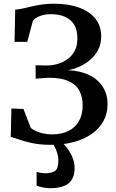

<svg xmlns="http://www.w3.org/2000/svg" viewBox="-20 -771 626 1036"><path d="M255 10.5Q199.5 10.5 157.2 1.8Q115 -7 85.8 -17.2Q56.5 -27.5 38 -32L41.5 -185.5L106.5 -183L146 -81Q157 -71.5 175 -63.2Q193 -55 215.8 -50.5Q238.5 -46 262.5 -46Q311.5 -46 348.2 -63.8Q385 -81.5 405.5 -116.5Q426 -151.5 426 -202.5Q426 -247.5 408.5 -281Q391 -314.5 350.8 -333Q310.5 -351.5 243 -351.5L172.5 -346.5L172 -419L230.5 -417.5Q260.5 -417.5 290 -425.8Q319.5 -434 344 -451.5Q368.5 -469 383 -496.8Q397.5 -524.5 397.5 -564Q397.5 -629.5 359.8 -662Q322 -694.5 254 -694.5Q219 -694.5 192.5 -683.2Q166 -672 157.5 -658.5L127 -545H58.5L62 -719Q81.5 -720.5 103.2 -725.2Q125 -730 150 -736Q175 -742 204.8 -746.5Q234.5 -751 270 -751Q349 -751 406.2 -730.2Q463.5 -709.5 494.8 -670.2Q526 -631 526 -574.5Q526 -533 509.2 -501.5Q492.5 -470 465.5 -447.2Q438.5 -424.5 407 -410.8Q375.5 -397 346 -392Q413.5 -389.5 461.8 -365.8Q510 -342 535.2 -301.5Q560.5 -261 560.5 -209Q560.5 -158 538 -117.2Q515.5 -76.5 474.5 -48Q433.5 -19.5 377.8 -4.5Q322 10.5 255 10.5ZM250.5 244.5Q231.5 244.5 211.2 240.2Q191 236 177.5 231V156.5Q188 160 201.8 162Q215.5 164 222 164Q257.5 164 276.2 151.8Q295 139.5 295 94Q295 74.5 288.8 55Q282.5 35.5 274.8 20.5Q267 5.5 262 0H297.5H316.5Q327.5 8.5 343.2 29.2Q359 50 371.2 79.2Q383.5 108.5 382.5 141Q381.5 178.5 365.5 201.5Q349.5 224.5 320.2 234.5Q291 244.5 250.5 244.5Z"/></svg>

Font: Merriweather 20pt SemiBold
Style: Regular
Weight: 600
Version: Version 2.100